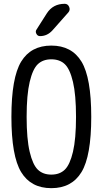

<svg xmlns="http://www.w3.org/2000/svg" viewBox="-20 -980 540 1010"><path d="M226.6 -910.2Q258.8 -960 320.3 -960Q336.9 -960 343.8 -943.8Q350.6 -927.7 339.8 -915L255.9 -820.3Q228.5 -790 190.4 -790Q177.7 -790 171.4 -802.2Q165 -814.5 171.9 -824.2ZM320.8 -642.6Q293.9 -668 250 -668Q206.1 -668 179.2 -642.6Q152.3 -617.2 136.2 -549.3Q120.1 -481.4 120.1 -365.2Q120.1 -249 136.2 -181.2Q152.3 -113.3 179.2 -87.4Q206.1 -61.5 250 -61.5Q293.9 -61.5 320.8 -87.4Q347.7 -113.3 363.8 -181.2Q379.9 -249 379.9 -365.2Q379.9 -481.4 363.8 -549.3Q347.7 -617.2 320.8 -642.6ZM408.7 -74.7Q357.4 9.8 250 9.8Q142.6 9.8 91.3 -74.7Q40 -159.2 40 -365.2Q40 -571.3 91.3 -655.8Q142.6 -740.2 250 -740.2Q357.4 -740.2 408.7 -655.8Q460 -571.3 460 -365.2Q460 -159.2 408.7 -74.7Z"/></svg>

Font: Rounded-X Mgen+ 2m regular
Style: Regular
Weight: 400
Designer: [Source Han Sans]
Ryoko NISHIZUKA  (kana & ideographs); Paul D. Hunt (Latin, Greek & Cyrillic); Wenlong ZHANG  (bopomofo
Version: Version 1.059.20150602